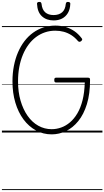

<svg xmlns="http://www.w3.org/2000/svg" viewBox="-20 -1382 1088 2002"><path d="M519 19Q430 19 355 -22Q280 -63 225 -137Q170 -211 140 -312Q110 -413 110 -533Q110 -619 125 -695.5Q140 -772 168 -837Q196 -902 235.5 -953.5Q275 -1005 325 -1041Q375 -1077 433.5 -1096Q492 -1115 557 -1115Q613 -1115 662 -1101Q711 -1087 753.5 -1058.5Q796 -1030 831 -984Q839 -975 837 -968Q835 -961 826 -953Q817 -946 809 -946Q801 -946 793 -954Q761 -992 724 -1015.5Q687 -1039 645.5 -1050.5Q604 -1062 556 -1062Q500 -1062 449.5 -1045Q399 -1028 355.5 -995.5Q312 -963 277.5 -916.5Q243 -870 218.5 -811Q194 -752 181 -682.5Q168 -613 168 -533Q168 -423 194.5 -332Q221 -241 268 -174Q315 -107 379.5 -71Q444 -35 519 -35Q569 -35 618 -52.5Q667 -70 710 -106.5Q753 -143 787 -200.5Q821 -258 841 -338Q861 -418 864 -522H565Q554 -522 550 -528Q546 -534 546 -548Q546 -561 550 -566.5Q554 -572 565 -572H897Q910 -572 914.5 -567Q919 -562 919 -549Q919 -403 886 -296Q853 -189 796 -119Q739 -49 667.5 -15Q596 19 519 19ZM539 -1169Q465 -1169 417.5 -1212Q370 -1255 366 -1342Q365 -1351 371 -1356.5Q377 -1362 390 -1362Q402 -1362 406.5 -1357Q411 -1352 413 -1342Q419 -1282 451.5 -1253.5Q484 -1225 539 -1225Q594 -1225 627.5 -1253.5Q661 -1282 666 -1342Q668 -1352 672.5 -1357Q677 -1362 688 -1362Q701 -1362 707.5 -1356.5Q714 -1351 713 -1342Q711 -1285 688 -1246.5Q665 -1208 627 -1188.5Q589 -1169 539 -1169ZM0 590H1048V600H0ZM0 -20H1048V0H0ZM0 -505H1048V-500H0ZM0 -1110H1048V-1100H0Z"/></svg>

Font: Playwrite FR Moderne Guides
Style: Regular
Weight: 400
Designer: Veronika Burian, José Scaglione
Foundry: TypeTogether
Version: Version 1.003